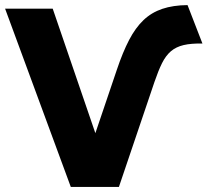

<svg xmlns="http://www.w3.org/2000/svg" viewBox="-24 -734 815 754"><path d="M254 0 -4 -700H183L350.5 -211L435 -460.5Q458 -529 483 -577Q508 -625 539.5 -655Q571 -685 613.2 -699.2Q655.5 -713.5 712.5 -714L771 -563Q727 -564 697.2 -557Q667.5 -550 647.2 -532.8Q627 -515.5 612.2 -485.8Q597.5 -456 582.5 -412L443 0Z"/></svg>

Font: Geologica Cursive
Style: Bold
Weight: 700
Designer: Sindre Bremnes, Frode Helland
Foundry: Monokrom Skriftforlag AS
Version: Version 1.010;gftools[0.9.28]